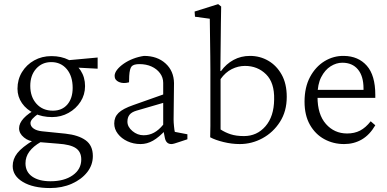

<svg xmlns="http://www.w3.org/2000/svg" viewBox="-20 -696 1893 938"><path d="M224.6 222.7Q141.6 222.7 91.8 192.9Q42 163.1 42 115.2Q42 81.1 64.5 52.2Q86.9 23.4 144.5 -11.7L178.7 -2Q142.6 18.6 123.5 44.4Q104.5 70.3 104.5 101.6Q104.5 143.6 137.2 166.5Q169.9 189.5 226.6 189.5Q293.9 189.5 335.4 160.2Q377 130.9 377 83Q377 45.9 350.6 27.8Q324.2 9.8 263.7 5.9L168 -2L150.4 -4.9Q121.1 -4.9 97.2 -24.4Q73.2 -43.9 73.2 -69.3Q73.2 -93.8 95.7 -118.2Q118.2 -142.6 159.2 -164.1L170.9 -142.6Q148.4 -127 138.7 -115.7Q128.9 -104.5 128.9 -94.7Q128.9 -79.1 143.6 -68.4Q158.2 -57.6 184.6 -54.7L299.8 -43Q363.3 -36.1 398.4 -10.7Q433.6 14.6 433.6 66.4Q433.6 110.4 405.8 145.5Q377.9 180.7 330.6 201.7Q283.2 222.7 224.6 222.7ZM234.4 -124Q186.5 -124 147.9 -142.1Q109.4 -160.2 87.4 -191.9Q65.4 -223.6 65.4 -262.7Q65.4 -307.6 87.4 -343.8Q109.4 -379.9 147 -400.9Q184.6 -421.9 231.4 -421.9Q279.3 -421.9 315.9 -403.3Q352.5 -384.8 374 -351.6Q395.5 -318.4 395.5 -275.4Q395.5 -233.4 373.5 -199.2Q351.6 -165 314.9 -144.5Q278.3 -124 234.4 -124ZM238.3 -155.3Q283.2 -155.3 309.1 -185.5Q335 -215.8 335 -266.6Q335 -324.2 306.2 -358.4Q277.3 -392.6 230.5 -392.6Q185.5 -392.6 156.7 -360.4Q127.9 -328.1 127.9 -276.4Q127.9 -222.7 158.2 -189Q188.5 -155.3 238.3 -155.3ZM457 -360.4 347.7 -366.2 308.6 -401.4 457 -415Z M667 7.8Q631.8 7.8 602.5 -5.9Q573.2 -19.5 555.7 -42.5Q538.1 -65.4 538.1 -92.8Q538.1 -124 559.1 -144.5Q580.1 -165 630.9 -182.6L777.3 -234.4V-291Q777.3 -317.4 761.7 -338.4Q746.1 -359.4 720.2 -371.1Q694.3 -382.8 661.1 -382.8Q632.8 -382.8 623 -371.6Q613.3 -360.4 611.3 -325.2L610.4 -293.9Q582 -286.1 561 -295.4Q540 -304.7 540 -325.2Q540 -339.8 552.2 -355.5Q564.5 -371.1 585 -385.3Q605.5 -399.4 630.9 -409.2Q656.2 -418.9 683.6 -422.9Q748 -422.9 788.6 -386.2Q829.1 -349.6 830.1 -290L828.1 -112.3Q828.1 -98.6 830.1 -79.1Q832 -59.6 834 -51.8L895.5 -40V-15.6L854.5 -2Q842.8 2 833 4.9Q823.2 7.8 817.4 7.8Q791 7.8 785.2 -23.4L778.3 -58.6L790 -61.5Q756.8 -25.4 727.5 -8.8Q698.2 7.8 667 7.8ZM681.6 -35.2Q709 -35.2 732.4 -47.9Q755.9 -60.5 777.3 -86.9V-193.4L646.5 -155.3Q623 -148.4 612.8 -135.3Q602.5 -122.1 602.5 -101.6Q602.5 -76.2 627 -55.7Q651.4 -35.2 681.6 -35.2Z M1006.8 -25.4Q1007.8 -59.6 1007.8 -81.1Q1007.8 -102.5 1007.8 -121.1Q1007.8 -139.6 1007.8 -163.1V-355.5Q1007.8 -383.8 1007.3 -421.9Q1006.8 -460 1006.3 -499Q1005.9 -538.1 1005.4 -566.9Q1004.9 -595.7 1004.9 -604.5L932.6 -614.3L930.7 -639.6L1045.9 -675.8L1060.5 -664.1Q1059.6 -623 1059.1 -581.1Q1058.6 -539.1 1058.1 -484.4Q1057.6 -429.7 1056.6 -349.6L1059.6 -348.6Q1085 -383.8 1121.1 -403.3Q1157.2 -422.9 1201.2 -422.9Q1250 -422.9 1290.5 -399.4Q1331.1 -376 1356 -331.5Q1380.9 -287.1 1380.9 -222.7Q1380.9 -152.3 1347.7 -100.6Q1314.5 -48.8 1262.2 -20.5Q1210 7.8 1151.4 7.8Q1112.3 7.8 1072.3 -2Q1032.2 -11.7 1006.8 -25.4ZM1171.9 -31.2Q1235.4 -31.2 1276.9 -79.1Q1318.4 -127 1319.3 -210Q1321.3 -292 1279.8 -333Q1238.3 -374 1176.8 -374Q1143.6 -374 1112.3 -358.4Q1081.1 -342.8 1057.6 -309.6V-63.5Q1080.1 -48.8 1106.9 -40Q1133.8 -31.2 1171.9 -31.2Z M1661.1 7.8Q1608.4 7.8 1564.5 -16.1Q1520.5 -40 1494.1 -86.4Q1467.8 -132.8 1467.8 -199.2Q1467.8 -269.5 1494.6 -319.8Q1521.5 -370.1 1565.4 -397Q1609.4 -423.8 1660.2 -422.9Q1730.5 -421.9 1772 -375Q1813.5 -328.1 1813.5 -232.4V-217.8H1505.9V-256.8H1764.6L1755.9 -249V-263.7Q1755.9 -324.2 1728.5 -356.9Q1701.2 -389.6 1652.3 -389.6Q1623 -389.6 1595.2 -372.1Q1567.4 -354.5 1549.3 -319.3Q1531.2 -284.2 1531.2 -230.5V-222.7Q1531.2 -136.7 1572.3 -90.3Q1613.3 -43.9 1675.8 -43.9Q1711.9 -43.9 1739.3 -58.1Q1766.6 -72.3 1791 -103.5L1813.5 -84Q1786.1 -37.1 1747.6 -14.6Q1709 7.8 1661.1 7.8Z"/></svg>

Font: Crimson Pro ExtraLight
Style: Regular
Weight: 250
Designer: Jacques Le Bailly
Foundry: Baron von Fonthausen
Version: Version 1.003